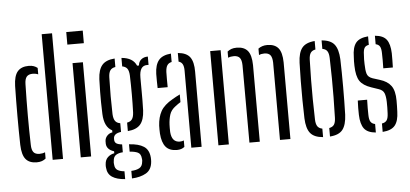

<svg xmlns="http://www.w3.org/2000/svg" viewBox="-59 -928 2604 1218"><g transform="rotate(-5 1243.0 -319.0)"><path d="M243.5 0V-800H309.5V0ZM47 -112Q45 -198 45 -295.5Q45 -393 47 -488Q49 -552 72.8 -579.5Q96.5 -607 143.5 -607Q162.5 -607 175.8 -602.2Q189 -597.5 199.5 -589V-548Q184.5 -555 165 -555Q138.5 -555 126.2 -540.5Q114 -526 113.5 -492.5Q108.5 -286 113.5 -107.5Q114 -74.5 125.8 -59.8Q137.5 -45 164.5 -45Q183.5 -45 199.5 -52V-12Q189 -3 175 2Q161 7 142.5 7Q95 7 72 -20.8Q49 -48.5 47 -112Z M400 -720V-800H505V-720ZM422.5 0V-600H488.5V0Z M691 162Q638.5 158.5 609 139Q579.5 119.5 576.5 80.5Q576 74.5 575.5 69.2Q575 64 576 58Q577.5 29.5 594.8 13.2Q612 -3 636.5 -7.5V-20Q590.5 -34.5 588 -71.5Q587.5 -80.5 588 -89Q589 -109 603 -123.5Q617 -138 636 -140.5V-153.5Q586.5 -178.5 583 -262Q581.5 -305 581 -337Q580.5 -369 581 -402.8Q581.5 -436.5 583 -484Q586 -544 610.8 -573Q635.5 -602 691 -606V-552Q668.5 -548.5 658.2 -534.2Q648 -520 647 -490.5Q643.5 -366.5 647 -255.5Q648.5 -226 658.8 -211.8Q669 -197.5 691 -194V-138.5Q643 -132.5 643 -100V-94Q643 -77.5 653.8 -69.8Q664.5 -62 691 -59V-9Q664.5 -7.5 647.5 3.2Q630.5 14 629 41.5Q627 52.5 629 63Q630.5 89.5 647.5 99.8Q664.5 110 691 112ZM734.5 -140V-194Q756 -197.5 766.2 -211.8Q776.5 -226 778 -255.5Q782 -366.5 778 -490.5Q776.5 -520 766.5 -534Q756.5 -548 734.5 -552V-606Q807.5 -600 829 -548.5H841Q843 -572.5 859.5 -586.2Q876 -600 902 -600V-547H892Q843.5 -547 843.5 -472V-446.5Q843.5 -410 843.8 -382Q844 -354 843.8 -326Q843.5 -298 842.5 -262Q839.5 -202 814.5 -173.2Q789.5 -144.5 734.5 -140ZM734.5 161.5V113.5Q766.5 112 786 101.2Q805.5 90.5 808 61.5Q810.5 52.5 808 40.5Q805.5 11 786.2 2Q767 -7 734.5 -9V-56Q795.5 -52.5 828.2 -31.2Q861 -10 865 39.5Q866 51.5 865 65.5Q861 117 825 138Q789 159 734.5 161.5Z M946.5 -395.5Q946 -414.5 945.5 -440.5Q945 -466.5 945.5 -486Q947.5 -544 971.5 -572.8Q995.5 -601.5 1049.5 -606V-552.5Q1031 -549 1021.5 -535.2Q1012 -521.5 1010.5 -492.5Q1010 -474.5 1010 -446.2Q1010 -418 1010.5 -395.5ZM1126.5 0V-490.5Q1126.5 -516.5 1119 -531.2Q1111.5 -546 1093.5 -551V-606Q1149 -601 1171 -570.5Q1193 -540 1192.5 -477.5L1192 0ZM936 -106.5Q935.5 -119.5 935.2 -132.2Q935 -145 935.5 -157.5Q938.5 -210.5 959.5 -248.5Q980.5 -286.5 1036.5 -318Q1047.5 -324.5 1059.2 -330.8Q1071 -337 1083 -343V-294Q1075.5 -289.5 1067.5 -284Q1059.5 -278.5 1050.5 -271.5Q1021 -250 1012 -220.8Q1003 -191.5 1001.5 -157.5Q1001 -149 1001 -136.2Q1001 -123.5 1001.5 -110.5Q1006.5 -45 1057.5 -45Q1072 -45 1083 -50V-9Q1064.5 6.5 1035 6.5Q986.5 6.5 963.2 -21.8Q940 -50 936 -106.5Z M1691 0 1690.5 -492.5Q1689.5 -526 1677.8 -540.5Q1666 -555 1639.5 -555Q1620 -555 1605.5 -548V-589Q1616.5 -597.5 1630.8 -602.2Q1645 -607 1662.5 -607Q1710 -607 1733 -579.5Q1756 -552 1757 -488L1757.5 0ZM1496.5 0 1495.5 -492.5Q1495 -526 1483 -540.5Q1471 -555 1444.5 -555Q1424.5 -555 1409 -548V-587.5Q1420 -596.5 1434 -601.8Q1448 -607 1468 -607Q1515 -607 1538 -579.5Q1561 -552 1562 -488L1562.5 0ZM1299 0V-600H1365.5V0Z M1857.5 -123Q1855.5 -177 1855 -238Q1854.5 -299 1855 -360.5Q1855.5 -422 1857.5 -477Q1860 -541 1884 -571.2Q1908 -601.5 1965 -606V-552Q1943.5 -548 1934 -533.8Q1924.5 -519.5 1923.5 -490.5Q1921.5 -420 1920.8 -360Q1920 -300 1920.8 -240Q1921.5 -180 1923.5 -109Q1924.5 -80.5 1934.2 -66.2Q1944 -52 1965 -48V6Q1908 1.5 1884 -28.8Q1860 -59 1857.5 -123ZM2009 6V-48Q2030.5 -52 2040 -66Q2049.5 -80 2050.5 -109Q2052.5 -180 2053.2 -240Q2054 -300 2053.2 -360Q2052.5 -420 2050.5 -490.5Q2049.5 -520 2040 -534.2Q2030.5 -548.5 2009 -552V-606Q2066.5 -601.5 2090.2 -571Q2114 -540.5 2117 -477Q2119.5 -396 2119.5 -300.8Q2119.5 -205.5 2117 -123Q2114 -59 2090.2 -28.5Q2066.5 2 2009 6Z M2344.5 6V-47.5Q2366.5 -51 2375.8 -65Q2385 -79 2386 -109Q2387 -131 2387.2 -146.2Q2387.5 -161.5 2387 -181Q2386 -218 2377.8 -237.8Q2369.5 -257.5 2344 -266L2297 -282Q2245 -299.5 2224.5 -330.5Q2204 -361.5 2202.5 -427.5Q2202 -443 2202.2 -456Q2202.5 -469 2203.5 -484Q2204 -544 2226.5 -572.8Q2249 -601.5 2305 -606V-552Q2284.5 -548.5 2276.8 -535Q2269 -521.5 2268.5 -492.5Q2267.5 -475 2267 -462.5Q2266.5 -450 2267.5 -432Q2268 -394.5 2274.5 -371.5Q2281 -348.5 2310.5 -338.5L2355 -324.5Q2403.5 -310 2426.5 -278.5Q2449.5 -247 2449.5 -184Q2449.5 -167.5 2449.2 -148.8Q2449 -130 2448 -113.5Q2446.5 -54.5 2423.2 -26.2Q2400 2 2344.5 6ZM2383.5 -395.5Q2384.5 -420.5 2384.2 -447.5Q2384 -474.5 2383.5 -492.5Q2383 -521 2375.2 -534.5Q2367.5 -548 2348.5 -552V-606Q2401 -601.5 2422.2 -573.2Q2443.5 -545 2445.5 -486Q2445.5 -467 2445.5 -442.5Q2445.5 -418 2444.5 -395.5ZM2203.5 -115Q2203 -134.5 2203 -159Q2203 -183.5 2204.5 -206H2264Q2263 -176.5 2263 -152.2Q2263 -128 2263.5 -109Q2264 -79.5 2272.5 -65.8Q2281 -52 2301 -48V6Q2248.5 1.5 2227 -27Q2205.5 -55.5 2203.5 -115Z"/></g></svg>

Font: Big Shoulders Stencil Display
Style: Regular
Weight: 400
Designer: Patric King
Foundry: XO Type Co
Version: Version 1.000